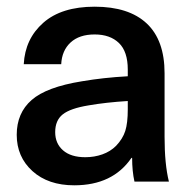

<svg xmlns="http://www.w3.org/2000/svg" viewBox="-20 -543 579 574"><path d="M472 -324V-134Q472 -52 485 0H382Q375 -31 375 -71H373Q317 11 202 11Q124 11 77 -31.5Q30 -74 30 -140Q30 -205 74.5 -244Q119 -283 225 -300Q289 -311 362 -315V-335Q362 -389 335.5 -414.5Q309 -440 263 -440Q217 -440 191 -416Q165 -392 163 -351H51Q55 -427 109.5 -475Q164 -523 263 -523Q365 -523 418.5 -473Q472 -423 472 -324ZM245 -228Q190 -219 167.5 -201Q145 -183 145 -148Q145 -114 168.5 -93.5Q192 -73 235 -73Q262 -73 286 -81.5Q310 -90 327 -107Q347 -128 354.5 -151.5Q362 -175 362 -216V-241Q297 -237 245 -228Z"/></svg>

Font: CST
Style: Medium
Weight: 500
Version: Version 1.00